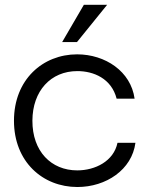

<svg xmlns="http://www.w3.org/2000/svg" viewBox="-20 -749 605 778"><path d="M293.5 8.8C410.2 8.8 514.6 -61.5 528.8 -170.4H456.1C440.9 -96.2 366.2 -58.6 293 -58.6C187.5 -58.6 110.8 -135.7 111.3 -260.3C111.8 -380.4 185.5 -460.9 293.5 -460.9C358.9 -460.9 431.6 -431.2 452.6 -349.1H525.4C510.3 -460 406.2 -528.8 292.5 -528.8C153.3 -528.8 36.6 -426.3 36.6 -259.8C36.6 -93.3 153.3 8.8 293.5 8.8ZM231.9 -578.6H292L414.1 -729.5H319.8Z"/></svg>

Font: Faust Sans
Style: Regular
Weight: 400
Designer: Andreas Faust
Version: Version 1.003;Glyphs 3.1.2 (3151)